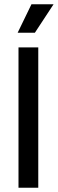

<svg xmlns="http://www.w3.org/2000/svg" viewBox="-20 -883 272 903"><path d="M67 0V-660H160V0ZM144 -729H63L128 -863H232Z"/></svg>

Font: Bricolage Grotesque 60pt
Style: Regular
Weight: 400
Version: Version 1.001;gftools[0.9.33.dev8+g029e19f]